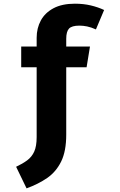

<svg xmlns="http://www.w3.org/2000/svg" viewBox="-20 -798 655 1045"><path d="M387.7 -777.9Q434.4 -777.9 474.1 -768.5Q513.8 -759 546.7 -743.6L502.1 -637.9Q475.9 -649.7 454.1 -654.1Q432.3 -658.5 412.3 -658.5Q370.8 -658.5 355.6 -642.3Q340.5 -626.2 340.5 -586.7V-544.6H469.7L451.3 -431.8H340.5V-65.1Q340.5 25.1 312.8 81.3Q285.1 137.4 236.7 170.8Q188.2 204.1 124.6 227.2L67.7 109.7Q102.6 93.3 127.7 74.9Q152.8 56.4 166.2 27.2Q179.5 -2.1 179.5 -51.8V-431.8H95.4V-544.6H179.5V-592.3Q179.5 -644.6 202.3 -686.7Q225.1 -728.7 271.5 -753.3Q317.9 -777.9 387.7 -777.9Z"/></svg>

Font: FiraCode Nerd Font Mono
Style: Bold
Weight: 700
Monospace: yes
Designer: Carrois Corporate, Edenspiekermann AG, Nikita Prokopov
Foundry: Carrois Corporate, Edenspiekermann AG, Nikita Prokopov
Version: Version 6.002;Nerd Fonts 3.3.0